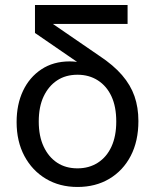

<svg xmlns="http://www.w3.org/2000/svg" viewBox="-20 -731 609 763"><path d="M288 12Q217 12 162.5 -20.5Q108 -53 77 -111Q46 -169 46 -246Q46 -316 71.5 -370Q97 -424 144.5 -455.5Q192 -487 257 -487Q272 -487 287 -485Q302 -483 314 -479V-466L119 -600V-711H487V-636H190L375 -509Q431 -472 465 -432.5Q499 -393 514.5 -348.5Q530 -304 530 -250Q530 -170 499.5 -111.5Q469 -53 414.5 -20.5Q360 12 288 12ZM288 -62Q334 -62 369 -84.5Q404 -107 423 -148.5Q442 -190 442 -248Q442 -307 423 -348Q404 -389 369 -411.5Q334 -434 288 -434Q241 -434 207 -411.5Q173 -389 153.5 -348Q134 -307 134 -248Q134 -190 153.5 -148.5Q173 -107 207 -84.5Q241 -62 288 -62Z"/></svg>

Font: TikTok Sans 24pt
Style: Regular
Weight: 400
Version: Version 4.000